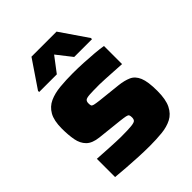

<svg xmlns="http://www.w3.org/2000/svg" viewBox="-207 -833 953 953"><g transform="rotate(-45 269.5 -356.5)"><path d="M283 8Q247 8 205 6Q163 4 123.5 1Q84 -2 52 -5V-133Q72 -132 93.5 -130.5Q115 -129 137 -128Q159 -127 178 -126Q197 -125 213 -125Q265 -125 287.5 -127.5Q310 -130 315.5 -136.5Q321 -143 321 -155Q321 -167 318 -172Q315 -177 303.5 -179.5Q292 -182 266 -185L136 -199Q91 -204 69.5 -225.5Q48 -247 41.5 -282Q35 -317 35 -362Q35 -418 53 -449.5Q71 -481 103 -495.5Q135 -510 177.5 -514Q220 -518 268 -518Q304 -518 343 -516Q382 -514 416.5 -511Q451 -508 473 -504V-377Q444 -379 414.5 -380.5Q385 -382 361 -383.5Q337 -385 322 -385Q275 -385 252.5 -383.5Q230 -382 223.5 -376Q217 -370 217 -357Q217 -347 219 -341.5Q221 -336 231.5 -333.5Q242 -331 266 -328L387 -315Q423 -311 449.5 -299.5Q476 -288 489.5 -256Q503 -224 503 -159Q503 -99 486 -65Q469 -31 439 -15.5Q409 0 369 4Q329 8 283 8ZM84 -570V-578L181 -721H357L455 -578V-570H330L268 -649L208 -570Z"/></g></svg>

Font: Saira SemiExpanded ExtraBold
Style: Regular
Weight: 800
Width: 6
Designer: Hector Gatti with collaboration of the Omnibus-Type team
Foundry: Omnibus-Type
Version: Version 1.101